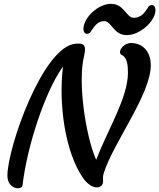

<svg xmlns="http://www.w3.org/2000/svg" viewBox="-20 -987 839 1012"><path d="M19 -61C19 -13.2 51.3 5.4 74.7 5.4C87.4 5.4 97.7 -0.5 98.6 -9.3C123.5 -223.1 219.7 -504.4 305.7 -627L312 -635.7C288.1 -443.8 321.3 -185.5 419.4 -46.4C439 -18.6 467.3 1 490.7 1C499.5 1 507.8 -2 514.6 -8.8C522.5 -16.6 523.4 -24.4 523.4 -34.2C523.4 -43.9 521 -56.2 526.4 -73.2C576.7 -234.4 774.9 -489.3 774.9 -644C774.9 -702.1 743.2 -760.3 668.9 -760.3C644 -760.3 609.4 -734.9 612.8 -709C613.8 -702.6 618.2 -698.7 622.6 -696.8C651.4 -682.6 654.3 -640.6 654.3 -603.5C654.3 -472.2 549.8 -307.6 486.8 -144.5C430.7 -272.5 388.7 -556.2 423.3 -692.4C427.2 -709 428.7 -722.2 427.7 -731.9C425.3 -757.3 405.3 -758.3 380.9 -756.8C207.5 -748 19 -208.5 19 -61ZM461.4 -824.7C477.1 -847.2 493.7 -875.5 528.3 -875.5C569.3 -875.5 577.6 -801.8 648.9 -801.8C715.8 -801.8 796.4 -872.6 799.3 -930.2C800.8 -969.7 766.1 -966.3 757.8 -943.8C743.7 -921.4 723.1 -893.1 686 -893.1C644.5 -893.1 635.7 -966.8 564.5 -966.8C498.5 -966.8 422.9 -896 419.9 -838.4C418.5 -798.8 451.7 -803.2 461.4 -824.7Z"/></svg>

Font: Courgette
Style: Regular
Weight: 400
Designer: Karolina Lach
Foundry: Karolina Lach
Version: Version 1.002